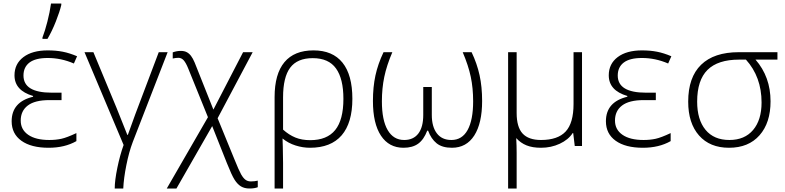

<svg xmlns="http://www.w3.org/2000/svg" viewBox="-20 -826 4441 1086"><path d="M328.1 -301.8V-259.8H259.8Q177.2 -259.8 137.2 -229.2Q97.2 -198.7 97.2 -144Q97.2 -92.8 139.6 -63.5Q182.1 -34.2 258.8 -34.2Q295.9 -34.2 327.1 -41Q358.4 -47.9 412.1 -73.2V-27.8Q346.2 9.8 254.9 9.8Q156.2 9.8 101.1 -29.8Q45.9 -69.3 45.9 -140.1Q45.9 -249.5 167 -278.8V-283.2Q62 -314 62 -399.9Q62 -464.8 112.3 -502.9Q162.6 -541 250 -541Q296.9 -541 335.2 -533.4Q373.5 -525.9 416 -507.8L397.9 -466.8Q325.7 -498 250 -498Q180.7 -498 146.7 -472.2Q112.8 -446.3 112.8 -398.9Q112.8 -301.8 272 -301.8ZM220.2 -613.8Q234.4 -650.4 248 -703.6Q261.7 -756.8 268.6 -806.2H326.7V-797.9Q317.9 -760.3 295.9 -704.6Q273.9 -648.9 248.5 -606H220.2Z M677.2 240.2H628.9Q628.9 195.3 643.6 123.8Q658.2 52.2 679.2 -5.9L458 -530.8H508.3L639.2 -215.8L700.2 -63H703.1L745.1 -179.2L877.9 -530.8H928.2L731 -22.9Q709.5 33.7 694.6 108.4Q679.7 183.1 677.2 240.2Z M1002.9 -538.1Q1022.5 -538.1 1036.1 -531Q1049.8 -523.9 1060.5 -509.8Q1071.3 -495.6 1081.1 -472.2Q1090.8 -448.7 1187 -206.1L1355 -530.8H1409.2L1210.9 -157.2L1305.2 73.2Q1331.5 138.7 1343.8 160.2Q1356 181.6 1368.7 190.9Q1381.3 200.2 1398.9 200.2Q1419.4 200.2 1438 195.8V232.9Q1419.9 240.2 1391.1 240.2Q1362.8 240.2 1343 228.3Q1323.2 216.3 1306.9 190.7Q1290.5 165 1263.2 96.2L1180.2 -112.8L978 240.2H923.3L1156.2 -163.1L1044.9 -438Q1031.7 -470.7 1019 -484.9Q1006.3 -499 989.3 -499Q975.1 -499 957 -495.1V-529.8Q979.5 -538.1 1002.9 -538.1Z M1973.1 -267.1Q1973.1 -130.9 1912.4 -60.5Q1851.6 9.8 1733.4 9.8Q1692.4 9.8 1651.6 -3.2Q1610.8 -16.1 1579.1 -42H1578.1L1579.6 3.9L1581.1 95.2V240.2H1533.2V-276.9Q1533.2 -407.7 1588.9 -474.4Q1644.5 -541 1753.4 -541Q1861.3 -541 1917.2 -471.7Q1973.1 -402.3 1973.1 -267.1ZM1749 -497.1Q1661.6 -497.1 1621.3 -443.1Q1581.1 -389.2 1581.1 -274.9V-92.8Q1614.3 -63 1650.6 -48.1Q1687 -33.2 1734.4 -33.2Q1829.6 -33.2 1876 -90.6Q1922.4 -147.9 1922.4 -267.1Q1922.4 -380.4 1880.6 -438.7Q1838.9 -497.1 1749 -497.1Z M2536.1 9.8Q2481 9.8 2449.7 -15.4Q2418.5 -40.5 2401.4 -86.9H2396.5Q2377.4 -36.6 2345.5 -13.4Q2313.5 9.8 2262.2 9.8Q2180.2 9.8 2134.8 -58.6Q2089.4 -127 2089.4 -254.9Q2089.4 -333.5 2103.5 -398.9Q2117.7 -464.4 2149.4 -530.8H2199.2Q2167 -455.6 2153.6 -390.9Q2140.1 -326.2 2140.1 -252.9Q2140.1 -146 2172.9 -90.1Q2205.6 -34.2 2266.1 -34.2Q2318.4 -34.2 2346.2 -70.6Q2374 -106.9 2374 -175.8V-334H2422.4V-175.8Q2422.4 -109.4 2450.9 -71.8Q2479.5 -34.2 2533.2 -34.2Q2593.8 -34.2 2625 -90.8Q2656.2 -147.5 2656.2 -252.9Q2656.2 -327.6 2642.8 -391.4Q2629.4 -455.1 2597.2 -530.8H2647.5Q2678.2 -466.3 2692.6 -400.6Q2707 -335 2707 -254.9Q2707 -128.9 2662.6 -59.6Q2618.2 9.8 2536.1 9.8Z M2902.3 -530.8V-187Q2902.3 -106.9 2936 -70.6Q2969.7 -34.2 3040 -34.2Q3134.8 -34.2 3179.4 -82Q3224.1 -129.9 3224.1 -237.8V-530.8H3272V0H3231L3222.2 -73.2H3219.2Q3194.8 -35.6 3146 -12.9Q3097.2 9.8 3040 9.8Q2991.7 9.8 2958.3 -3.7Q2924.8 -17.1 2899.9 -44.9Q2902.3 0 2902.3 38.1V240.2H2854V-530.8Z M3689.5 -301.8V-259.8H3621.1Q3538.6 -259.8 3498.5 -229.2Q3458.5 -198.7 3458.5 -144Q3458.5 -92.8 3501 -63.5Q3543.5 -34.2 3620.1 -34.2Q3657.2 -34.2 3688.5 -41Q3719.7 -47.9 3773.4 -73.2V-27.8Q3707.5 9.8 3616.2 9.8Q3517.6 9.8 3462.4 -29.8Q3407.2 -69.3 3407.2 -140.1Q3407.2 -249.5 3528.3 -278.8V-283.2Q3423.3 -314 3423.3 -399.9Q3423.3 -464.8 3473.6 -502.9Q3523.9 -541 3611.3 -541Q3658.2 -541 3696.5 -533.4Q3734.9 -525.9 3777.3 -507.8L3759.3 -466.8Q3687 -498 3611.3 -498Q3542 -498 3508.1 -472.2Q3474.1 -446.3 3474.1 -398.9Q3474.1 -301.8 3633.3 -301.8Z M4338.4 -252.9Q4338.4 -131.3 4276.1 -60.8Q4213.9 9.8 4103.5 9.8Q3995.1 9.8 3933.8 -59.8Q3872.6 -129.4 3872.6 -251Q3872.6 -388.7 3945.6 -459.7Q4018.6 -530.8 4158.7 -530.8H4377.4V-488.8H4253.4Q4338.4 -391.1 4338.4 -252.9ZM3923.3 -251Q3923.3 -148.9 3970.7 -91.6Q4018.1 -34.2 4105.5 -34.2Q4191.9 -34.2 4239.7 -90.8Q4287.6 -147.5 4287.6 -246.1Q4287.6 -391.1 4199.2 -488.8H4160.6Q4040.5 -488.8 3981.9 -430.7Q3923.3 -372.6 3923.3 -251Z"/></svg>

Font: JBL Sans
Style: Light
Weight: 300
Version: Version 1.10